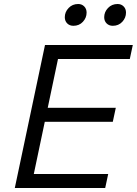

<svg xmlns="http://www.w3.org/2000/svg" viewBox="-20 -940 684 960"><path d="M54 0 205 -715H644L629 -645H270L149 -70H521L506 0ZM194 -331 209 -401H559L544 -331ZM347 -811Q328 -811 316 -823Q304 -835 304 -854Q304 -880 323 -900Q342 -920 371 -920Q389 -920 401 -908Q413 -896 413 -877Q413 -851 394.5 -831Q376 -811 347 -811ZM544 -811Q525 -811 513 -823Q501 -835 501 -854Q501 -880 520 -900Q539 -920 568 -920Q586 -920 598 -908Q610 -896 610 -877Q610 -851 591.5 -831Q573 -811 544 -811Z"/></svg>

Font: Wix Madefor Text
Style: Italic
Weight: 400
Italic angle: -12°
Designer: Dalton Maag Ltd
Foundry: Dalton Maag Ltd
Version: Version 3.100